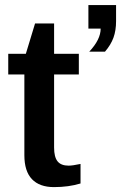

<svg xmlns="http://www.w3.org/2000/svg" viewBox="-20 -745 487 773"><path d="M304.2 -6.3Q256.3 8.3 197.3 8.3Q139.2 8.3 108.6 -23.7Q78.1 -55.7 78.1 -120.1V-445.3H13.2V-528.3H84L121.1 -650.4H197.8V-528.3H297.4V-445.3H197.8V-150.9Q197.8 -112.8 211.7 -95.5Q225.6 -78.1 256.3 -78.1Q272 -78.1 304.2 -85ZM447.3 -659.7Q447.3 -622.1 436.8 -593.3Q426.3 -564.5 402.8 -537.1H339.4Q385.3 -585.9 385.3 -629.9H335.9V-724.6H447.3Z"/></svg>

Font: Arimo SemiBold
Style: Regular
Weight: 600
Designer: Steve Matteson
Foundry: Monotype Imaging Inc.
Version: Version 1.33